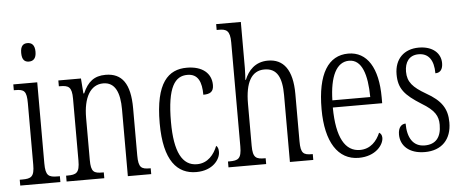

<svg xmlns="http://www.w3.org/2000/svg" viewBox="-51 -882 2445 1015"><g transform="rotate(-5 1171.5 -375.0)"><path d="M122 -649C144 -649 161 -661 161 -698C161 -735 144 -747 122 -747C100 -747 85 -735 85 -698C85 -661 100 -649 122 -649ZM19 0H232V-31H221C172 -31 156 -40 156 -106V-536H29V-505H37C84 -505 97 -495 97 -430V-104C97 -40 80 -31 32 -31H19Z M265 0H465V-31H459C413 -31 397 -38 397 -103V-326C397 -433 434 -500 503 -500C566 -500 590 -443 590 -355V0H714V-31H710C665 -31 649 -39 649 -105V-355C649 -486 606 -544 519 -544C459 -544 424 -516 398 -456H394L388 -536H268V-505H273C319 -505 337 -497 337 -433V-105C337 -39 319 -31 272 -31H265Z M953 10C1041 10 1081 -47 1081 -86C1081 -103 1077 -113 1069 -119C1052 -75 1018 -31 960 -31C882 -31 842 -106 842 -265C842 -453 885 -506 950 -506C1007 -506 1025 -461 1025 -394C1061 -394 1080 -405 1080 -441C1080 -503 1033 -544 950 -544C852 -544 782 -479 782 -264C782 -63 853 10 953 10Z M1124 0H1324V-31H1320C1274 -31 1256 -38 1256 -103V-326C1256 -438 1289 -499 1358 -499C1426 -499 1450 -447 1450 -355V0H1574V-31H1570C1525 -31 1510 -40 1510 -104V-356C1510 -484 1463 -544 1381 -544C1312 -544 1275 -500 1256 -453H1253C1254 -465 1256 -492 1256 -515V-760H1125V-729H1137C1176 -729 1196 -720 1196 -657V-105C1196 -39 1178 -31 1132 -31H1124Z M1815 10C1905 10 1948 -48 1948 -85C1948 -100 1941 -109 1933 -113C1915 -70 1881 -31 1825 -31C1747 -31 1702 -106 1701 -267H1963V-298C1963 -454 1907 -544 1807 -544C1701 -544 1641 -451 1641 -263C1641 -89 1705 10 1815 10ZM1903 -305H1702C1705 -430 1740 -506 1808 -506C1876 -506 1902 -424 1903 -305Z M2166 10C2255 10 2308 -45 2308 -135C2308 -208 2278 -253 2198 -298C2131 -337 2103 -367 2103 -422C2103 -471 2126 -508 2177 -508C2229 -508 2257 -471 2257 -400C2284 -400 2297 -419 2297 -451C2297 -503 2255 -543 2181 -543C2103 -543 2052 -494 2052 -412C2052 -336 2084 -300 2170 -246C2238 -205 2256 -174 2256 -127C2256 -60 2226 -25 2168 -25C2106 -25 2077 -74 2077 -149C2056 -149 2037 -133 2037 -94C2037 -36 2081 10 2166 10Z"/></g></svg>

Font: Noto Serif Devanagari ExtraCondensed Light
Style: Regular
Weight: 300
Width: 2
Designer: Universal Thirst, Indian Type Foundry and the Monotype Design Team
Foundry: Monotype Imaging Inc.
Version: Version 2.004